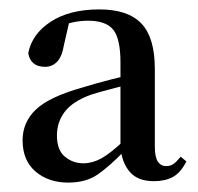

<svg xmlns="http://www.w3.org/2000/svg" viewBox="-20 -845 421 408"><path d="M307 -460Q273 -460 256 -479.5Q239 -499 236 -532V-533V-712Q236 -763 220.5 -782Q205 -801 167 -801Q150 -801 132.5 -797Q115 -793 92 -783L128 -802L116 -750Q112 -725 101.5 -714Q91 -703 76 -703Q45 -703 40 -732Q48 -773 88 -799Q128 -825 191 -825Q252 -825 280.5 -795Q309 -765 309 -699V-534Q309 -511 315.5 -501.5Q322 -492 333 -492Q342 -492 348.5 -496.5Q355 -501 364 -512L376 -502Q364 -478 347.5 -469Q331 -460 307 -460ZM125 -457Q83 -457 55.5 -480.5Q28 -504 28 -547Q28 -585 56 -612Q84 -639 155 -659Q184 -668 215.5 -676Q247 -684 274 -690V-671Q248 -664 220.5 -657Q193 -650 174 -644Q135 -630 118 -608Q101 -586 101 -557Q101 -526 118 -512Q135 -498 157 -498Q176 -498 194.5 -508Q213 -518 240 -543L256 -537L243 -523Q213 -492 188 -474.5Q163 -457 125 -457Z"/></svg>

Font: Noto Serif KR ExtraLight SemiBold
Style: Regular
Weight: 600
Version: Version 2.002-H1;hotconv 1.1.0;makeotfexe 2.6.0